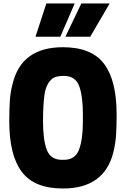

<svg xmlns="http://www.w3.org/2000/svg" viewBox="-20 -1064 720 1098"><path d="M496 -854H354L445 -1044H607ZM325 -854H183L245 -1044H407ZM340 14Q176 14 104.5 -81.5Q33 -177 33 -370Q33 -443 36.5 -491Q40 -539 52 -584Q102 -794 340 -794Q504 -794 575.5 -698.5Q647 -603 647 -410Q647 -337 643.5 -289Q640 -241 629 -196Q578 14 340 14ZM345 -150Q410 -150 432 -208.5Q454 -267 454 -370V-410Q454 -515 432.5 -572.5Q411 -630 345 -630Q300 -630 280 -615Q244 -586 235 -525.5Q226 -465 226 -370Q226 -265 247.5 -207.5Q269 -150 335 -150Z"/></svg>

Font: Tanohe Sans ExtraBold
Style: Regular
Weight: 800
Designer: Village Type and Design LLC & Cristiano Sobral
Foundry: Cooper Hewitt Smithsonian Design Museum
Version: Version 1.00;September 29, 2021;FontCreator 13.0.0.2655 64-b